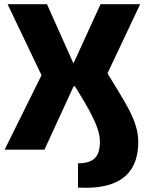

<svg xmlns="http://www.w3.org/2000/svg" viewBox="-20 -710 726 911"><path d="M645 -690H457L329 -410H328L203 -690H16L177 -353L2 0H191L329 -300H336C397 -201 454 -108 454 -39C454 17 440 65 350 65V180C582 193 636 81 636 -37C636 -140 569 -230 490 -362Z"/></svg>

Font: Exo 2 Extra Bold
Style: Regular
Weight: 800
Designer: Natanael Gama
Version: Version 1.001;PS 001.001;hotconv 1.0.88;makeotf.lib2.5.64775